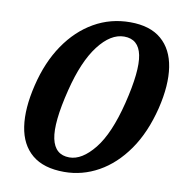

<svg xmlns="http://www.w3.org/2000/svg" viewBox="-81 -786 826 873"><g transform="rotate(10 332.0 -350.0)"><path d="M451 -711Q543 -711 595.2 -666.2Q647.5 -621.5 660 -540.2Q672.5 -459 646 -349Q617 -232 560.8 -151.8Q504.5 -71.5 430 -30Q355.5 11.5 272 11.5Q177 11.5 123.5 -33.2Q70 -78 57.8 -159.8Q45.5 -241.5 72.5 -353Q99 -463.5 153.8 -543.8Q208.5 -624 284.5 -667.5Q360.5 -711 451 -711ZM492.5 -346Q530.5 -500 516 -571Q501.5 -642 435 -642Q373 -642 316.8 -568.8Q260.5 -495.5 226 -357Q187 -201 202.2 -129.2Q217.5 -57.5 284 -57.5Q342 -57.5 399 -128.2Q456 -199 492.5 -346Z"/></g></svg>

Font: Fraunces 72pt S100 SemiBold
Style: Italic
Weight: 600
Italic angle: -16°
Version: Version 1.000; ttfautohint (v1.8.3)